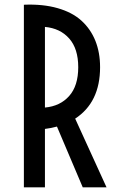

<svg xmlns="http://www.w3.org/2000/svg" viewBox="-20 -808 499 828"><path d="M83 0V-787.6Q165 -791 228.3 -772.9Q291.5 -754.9 331.3 -718.8Q371.1 -682.6 391.4 -631.8Q411.6 -581.1 411.6 -518.1Q411.6 -366.7 304.2 -296.4L439.5 0H336.9L225.6 -262.2Q201.2 -255.4 173.8 -252V0ZM173.8 -344.2Q239.3 -350.1 278.3 -394Q317.4 -438 317.4 -518.1Q317.4 -598.1 278.3 -642.1Q239.3 -686 173.8 -691.9Z"/></svg>

Font: Voltaire
Style: Regular
Weight: 400
Designer: Yvonne Schttler
Foundry: Yvonne Schttler
Version: Version 1.003